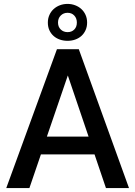

<svg xmlns="http://www.w3.org/2000/svg" viewBox="-20 -963 693 983"><path d="M326 -754Q305 -754 286.8 -760.2Q268.5 -766.5 254.8 -778.5Q241 -790.5 233 -807.8Q225 -825 225 -847.5Q225 -868.5 232.8 -886Q240.5 -903.5 254.2 -916.2Q268 -929 286.5 -936Q305 -943 326 -943Q346 -943 364.2 -936.2Q382.5 -929.5 396.2 -917Q410 -904.5 418 -886.8Q426 -869 426 -847.5Q426 -826 418.2 -808.8Q410.5 -791.5 397 -779.2Q383.5 -767 365.2 -760.5Q347 -754 326 -754ZM326 -798.5Q347 -798.5 360.2 -811.8Q373.5 -825 373.5 -847.5Q373.5 -869.5 360.2 -883.5Q347 -897.5 326 -897.5Q305 -897.5 291 -883.5Q277 -869.5 277 -847.5Q277 -825.5 291 -812Q305 -798.5 326 -798.5ZM640.5 0H522.5L464 -172.5H189.5L130.5 0H12L271.5 -711H383.5ZM433.5 -263.5 327.5 -576H327L220 -263.5Z"/></svg>

Font: Roberto Sans Medium
Style: Regular
Weight: 500
Designer: Google (font) & Cristiano Sobral (main changes)
Version: Version 1.000;October 12, 2021;FontCreator 14.0.0.2814 64-bi